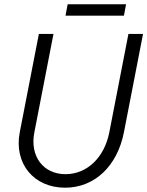

<svg xmlns="http://www.w3.org/2000/svg" viewBox="-20 -858 686 894"><path d="M283 16C420 16 526 -84 557 -242L646 -700H578L489 -242C466 -124 385 -47 285 -47C181 -47 118 -131 140 -242L229 -700H161L72 -242C44 -97 137 16 283 16ZM285 -785H557L567 -838H295Z"/></svg>

Font: Uncut Sans Book Italic
Style: Regular
Weight: 350
Italic angle: -11°
Designer: Kasper Nordkvist
Foundry: UNCUT.wtf
Version: Version 1.304;Glyphs 3.2 (3246)